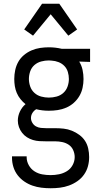

<svg xmlns="http://www.w3.org/2000/svg" viewBox="-20 -780 540 1023"><path d="M250 223Q225 223 200.5 220Q176 217 153 209Q130 201 109.5 187Q89 173 74 153.5Q59 134 51.5 110Q44 86 44 62V53H122V58Q122 80 133.5 100.5Q145 121 164 133Q183 145 205 149Q227 153 250 153Q272 153 294.5 148.5Q317 144 336.5 132Q356 120 367 99.5Q378 79 378 57Q378 38 370 20Q362 2 346.5 -8.5Q331 -19 312 -23Q293 -27 274 -27H226Q208 -27 190.5 -28Q173 -29 156 -34Q139 -39 124 -48.5Q109 -58 98 -72Q87 -86 81 -103Q75 -120 75 -137Q75 -162 86 -185.5Q97 -209 116 -225Q101 -237 89 -252Q77 -267 69.5 -284.5Q62 -302 59 -321Q56 -340 56 -359Q56 -383 61 -406.5Q66 -430 77.5 -450.5Q89 -471 107.5 -486.5Q126 -502 148 -511.5Q170 -521 193.5 -524.5Q217 -528 240 -528Q258 -528 275 -526Q292 -524 309 -520H460V-450L402 -452Q415 -431 420 -407Q425 -383 425 -359Q425 -336 420 -312.5Q415 -289 403 -268.5Q391 -248 373 -232Q355 -216 333 -206.5Q311 -197 287.5 -193.5Q264 -190 240 -190Q223 -190 206 -192Q189 -194 173 -198Q161 -191 153 -178.5Q145 -166 145 -151Q145 -138 152.5 -125.5Q160 -113 172 -106.5Q184 -100 198 -98.5Q212 -97 226 -97H274Q297 -97 319.5 -94.5Q342 -92 363 -83.5Q384 -75 402.5 -61.5Q421 -48 433 -29.5Q445 -11 450 11.5Q455 34 455 57Q455 82 448.5 106Q442 130 427.5 150.5Q413 171 392 185.5Q371 200 347.5 208.5Q324 217 299.5 220Q275 223 250 223ZM240 -260Q261 -260 281.5 -265.5Q302 -271 317.5 -285Q333 -299 340 -319Q347 -339 347 -359Q347 -378 341.5 -396.5Q336 -415 323 -428.5Q310 -442 292 -449Q274 -456 255 -457L240 -458Q220 -458 199.5 -452.5Q179 -447 163.5 -433.5Q148 -420 141 -400Q134 -380 134 -359Q134 -339 141 -319Q148 -299 163.5 -285Q179 -271 199.5 -265.5Q220 -260 240 -260ZM156 -590 109 -623 204 -760H296L391 -623L344 -590L250 -704Z"/></svg>

Font: Moesevka
Style: Regular
Weight: 400
Monospace: yes
Designer: Belleve Invis
Foundry: Belleve Invis
Version: Version 32.5.0; ttfautohint (v1.8.4)